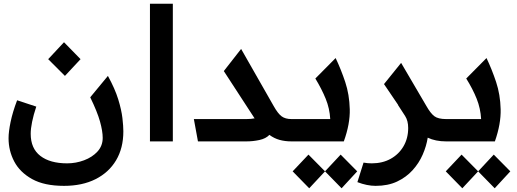

<svg xmlns="http://www.w3.org/2000/svg" viewBox="-20 -760 2777 1032"><path d="M324 239Q218 239 152.5 202.5Q87 166 56.5 108Q26 50 26 -17Q26 -52 37 -105Q48 -158 72 -221L175 -187Q160 -142 152.5 -105Q145 -68 145 -41Q145 38 197 78Q249 118 341 118Q388 118 432 101.5Q476 85 504 54.5Q532 24 532 -19Q532 -55 517.5 -107Q503 -159 465 -237L560 -352Q598 -283 615.5 -226Q633 -169 638 -125.5Q643 -82 643 -54Q643 36 604 101.5Q565 167 493.5 203Q422 239 324 239ZM329 -352 239 -442 324 -533 413 -442Z M786 -740H909V0H786Z M1044 0 1022 -120H1304Q1330 -120 1349 -124L1347 -126L1183 -378L1276 -497L1451 -190Q1474 -149 1494 -134.5Q1514 -120 1547 -120H1557V0H1547Q1512 0 1483 -8Q1454 -16 1428 -35Q1409 -15 1374.5 -7.5Q1340 0 1304 0Z M1557 -120H1755Q1752 -177 1730.5 -229.5Q1709 -282 1675 -338L1784 -448Q1813 -387 1835.5 -319.5Q1858 -252 1860 -173Q1862 -94 1828 0H1557Q1527 0 1527 -61Q1527 -120 1557 -120ZM1642 252 1553 161 1638 71 1727 161ZM1816 252 1727 161 1811 71 1900 161Z M1999 239Q1953 239 1901 219L1934 114Q1956 118 1978 118Q2036 118 2080 93.5Q2124 69 2149 26Q2174 -17 2174 -72Q2174 -111 2157.5 -136.5Q2141 -162 2119 -196H2120L2044 -308L2136 -422L2272 -190Q2294 -151 2314.5 -135.5Q2335 -120 2378 -120H2388V0H2378Q2321 0 2279 -20Q2272 25 2252 71Q2232 117 2197.5 155Q2163 193 2114 216Q2065 239 1999 239Z M2388 -120H2566Q2563 -177 2542 -229.5Q2521 -282 2486 -338L2595 -448Q2624 -387 2646.5 -319.5Q2669 -252 2671 -173Q2673 -94 2640 0H2388Q2358 0 2358 -61Q2358 -120 2388 -120ZM2465 252 2376 161 2461 71 2550 161ZM2639 252 2550 161 2634 71 2723 161Z"/></svg>

Font: Readex Pro Medium
Style: Regular
Weight: 500
Designer: Bonnie Shaver-Troup, Thomas Jockin
Foundry: Lexend
Version: Version 1.204; ttfautohint (v1.8.4.7-5d5b)